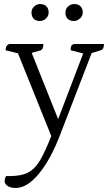

<svg xmlns="http://www.w3.org/2000/svg" viewBox="-20 -661 538 951"><path d="M58 270Q32 270 17.5 260Q3 250 3 236Q3 224 10 211H31Q86 211 120 193Q154 175 179 132Q204 89 234 13L69 -397L8 -412Q8 -425 11.5 -431.5Q15 -438 25 -443H195Q195 -416 179 -411L137 -399L268 -71L392 -396L330 -412Q330 -427 333 -433.5Q336 -440 347 -443H495Q495 -416 479 -412L434 -398L278 6Q232 127 173.5 198.5Q115 270 58 270ZM347 -557Q325 -557 314.5 -568.5Q304 -580 304 -599Q304 -617 317.5 -629Q331 -641 347 -641Q368 -641 379 -629.5Q390 -618 390 -599Q390 -582 376 -569.5Q362 -557 347 -557ZM178 -557Q157 -557 146.5 -568.5Q136 -580 136 -599Q136 -617 149.5 -629Q163 -641 178 -641Q199 -641 210 -629.5Q221 -618 221 -599Q221 -582 208 -569.5Q195 -557 178 -557Z"/></svg>

Font: Petrona Light
Style: Regular
Weight: 300
Designer: Ringo R. Seeber
Foundry: Ringo R. Seeber
Version: Version 2.001; ttfautohint (v1.8.3)